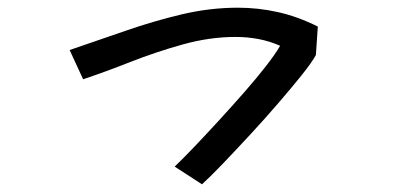

<svg xmlns="http://www.w3.org/2000/svg" viewBox="-20 -465 1040 499"><path d="M434 -32Q456 -53 486 -84.5Q516 -116 549.5 -152.5Q583 -189 615 -225.5Q647 -262 671.5 -293.5Q696 -325 708 -346Q681 -358 652 -363.5Q623 -369 592 -369Q525 -369 455 -349.5Q385 -330 319 -304Q253 -278 196 -259L161 -335Q232 -359 305 -384.5Q378 -410 451.5 -427.5Q525 -445 599 -445Q651 -445 702.5 -433.5Q754 -422 806 -396L801 -322Q790 -302 763.5 -269Q737 -236 702.5 -196Q668 -156 631 -116Q594 -76 561 -41.5Q528 -7 505 14Z"/></svg>

Font: Moralerspace Krypton JPDOC
Style: Regular
Weight: 400
Version: v0.0.6; ttfautohint (v1.8.4.7-5d5b-dirty) -l 6 -r 45 -G 200 